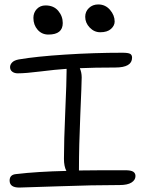

<svg xmlns="http://www.w3.org/2000/svg" viewBox="-20 -865 647 856"><path d="M426.8 -721.2Q399.9 -721.2 379.9 -742.2Q359.9 -763.2 359.9 -790Q359.9 -813.5 376.5 -829.3Q393.1 -845.2 418 -845.2Q449.7 -845.2 470.5 -821Q491.2 -796.9 491.2 -769Q491.2 -751 474.9 -736.1Q458.5 -721.2 426.8 -721.2ZM195.8 -710.9Q166.5 -710.9 147.7 -732.4Q128.9 -753.9 128.9 -785.2Q128.9 -808.6 144 -824.7Q159.2 -840.8 183.1 -840.8Q219.2 -840.8 239.5 -816.9Q259.8 -793 259.8 -762.2Q259.8 -710.9 195.8 -710.9ZM65.9 -28.8Q22.9 -28.8 22.9 -60.1Q22.9 -86.4 51.8 -88.9Q146.5 -100.1 275.9 -103Q265.1 -123.5 265.1 -157.2Q265.1 -234.9 271 -368.4Q276.9 -502 276.9 -548.8V-558.1Q226.1 -554.7 160.4 -546.4Q94.7 -538.1 59.1 -538.1Q44.4 -538.1 34.7 -545.4Q24.9 -552.7 24.9 -565.9Q24.9 -576.7 33.9 -586.4Q43 -596.2 64 -600.1Q141.1 -613.3 270.3 -621.6Q399.4 -629.9 525.9 -629.9Q550.8 -629.9 559.8 -625.2Q568.8 -620.6 568.8 -607.9Q568.8 -564 494.1 -564Q400.4 -564 335.9 -561Q344.2 -542 344.2 -520Q344.2 -495.1 338.1 -355Q332 -214.8 332 -108.9V-105Q397 -106 538.1 -106Q564 -106 574 -99.4Q584 -92.8 584 -80.1Q584 -62.5 566.4 -51.3Q548.8 -40 513.2 -40Q394 -40 240 -34.4Q85.9 -28.8 65.9 -28.8Z"/></svg>

Font: Shantell Sans Irregular Bouncy
Style: Regular
Weight: 300
Designer: Stephen Nixon, Anya Danilova, Shantell Martin
Foundry: Arrow Type
Version: Version 1.006;[9816181b4]